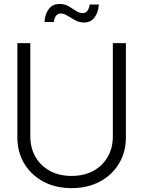

<svg xmlns="http://www.w3.org/2000/svg" viewBox="-20 -947 729 977"><path d="M344.2 10.3Q262.2 10.3 200.2 -23.2Q138.2 -56.6 103.3 -115Q68.4 -173.3 68.4 -247.6V-727.5H134.3V-252.4Q134.3 -194.3 160.4 -148.9Q186.5 -103.5 233.6 -77.6Q280.8 -51.8 344.2 -51.8Q407.7 -51.8 455.1 -77.6Q502.4 -103.5 528.3 -148.9Q554.2 -194.3 554.2 -252.4V-727.5H620.6V-247.6Q620.6 -173.3 585.7 -115Q550.8 -56.6 488.5 -23.2Q426.3 10.3 344.2 10.3ZM408.2 -832.5Q383.3 -832.5 362.3 -844Q341.3 -855.5 323.2 -866.9Q305.2 -878.4 289.6 -878.4Q272.9 -878.4 264.2 -865.2Q255.4 -852.1 253.9 -835H206.5Q208.5 -874.5 227.8 -900.6Q247.1 -926.8 282.7 -926.8Q309.6 -926.8 329.6 -915Q349.6 -903.3 366.5 -891.8Q383.3 -880.4 400.9 -880.4Q429.7 -880.4 436.5 -923.8H482.9Q480 -881.8 460.4 -857.2Q440.9 -832.5 408.2 -832.5Z"/></svg>

Font: Inter Display Light
Style: Regular
Weight: 300
Designer: Rasmus Andersson
Foundry: rsms
Version: Version 4.000;git-a52131595